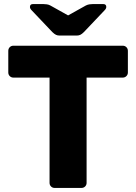

<svg xmlns="http://www.w3.org/2000/svg" viewBox="-20 -925 670 945"><path d="M249 0Q238.4 0 231.1 -7.2Q223.9 -14.5 223.9 -25.1V-543.1H45.9Q35.3 -543.1 28 -550.4Q20.8 -557.6 20.8 -568.3V-674.5Q20.8 -685.5 28 -692.8Q35.3 -700 45.9 -700H583.9Q594.9 -700 602.1 -692.8Q609.4 -685.5 609.4 -674.5V-568.3Q609.4 -557.6 602.1 -550.4Q594.9 -543.1 583.9 -543.1H406.2V-25.1Q406.2 -14.5 399 -7.2Q391.7 0 380.7 0ZM272.8 -750Q263.3 -750 255.6 -753.6Q248 -757.1 237.6 -767.1L135 -875.2Q127.4 -882.9 127.4 -890.9Q127.4 -905 142.6 -905H193.4Q201.9 -905 210.9 -903.6Q220 -902.2 227.7 -898L315.2 -849.2L402.7 -898Q411.1 -902.2 419.9 -903.6Q428.6 -905 437.1 -905H487.9Q503.1 -905 503.1 -890.9Q503.1 -882.9 495.5 -875.2L392.9 -767.1Q382.9 -757.1 375.2 -753.6Q367.6 -750 357.7 -750Z"/></svg>

Font: Rubik Light
Style: Regular
Weight: 300
Designer: Hubert and Fischer
Foundry: Hubert and Fischer
Version: Version 2.300;gftools[0.9.30]